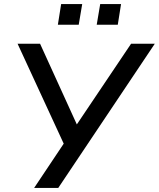

<svg xmlns="http://www.w3.org/2000/svg" viewBox="-20 -919 777 939"><path d="M147 0 302 -232 301 -196 66 -705H176L361 -299H348L621 -705H737L265 0ZM453 -798 470 -899H572L556 -798ZM263 -798 279 -899H382L365 -798Z"/></svg>

Font: Nunito Sans 10pt SemiBold
Style: Italic
Weight: 600
Italic angle: -9°
Designer: Vernon Adams
Foundry: Vernon Adams
Version: Version 3.101;gftools[0.9.27]